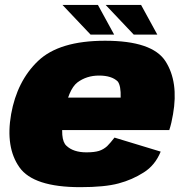

<svg xmlns="http://www.w3.org/2000/svg" viewBox="-20 -768 764 794"><path d="M312 6 337.5 -138Q283.5 -138 255 -165Q225.5 -191 244.5 -295.5Q262.5 -398 300 -427Q338 -455.5 389.5 -455.5Q442 -455.5 467 -431Q480.5 -413 479 -364.5H237.5L214 -230H680Q689.5 -259 695.5 -295.5Q719 -429 664.5 -514.5Q610 -599.5 414.5 -599.5Q225 -599.5 137.5 -516Q50.5 -433 26 -296Q2 -158.5 60.5 -76Q118.5 6 312 6ZM337.5 -138 312 6Q413 6 470.5 -9.5Q527 -24.5 574.5 -55Q621.5 -84.5 644.5 -141L453.5 -199Q437 -177.5 423 -163.5Q408 -150 389.5 -144Q370 -138 337.5 -138ZM533 -625H630.5L563.5 -747.5H417ZM354.5 -625H452L385 -747.5H238.5Z"/></svg>

Font: Anybody Thin Black
Style: Italic
Weight: 900
Italic angle: -10°
Version: Version 1.113;gftools[0.9.25]